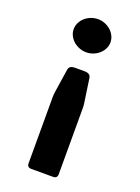

<svg xmlns="http://www.w3.org/2000/svg" viewBox="-136 -580 601 824"><g transform="rotate(20 165.0 -168.0)"><path d="M249 -442.9Q249 -427.7 242.2 -414.1Q235.4 -400.4 223.9 -390.1Q212.4 -379.9 197.3 -373.8Q182.1 -367.7 165 -367.7Q148.4 -367.7 133.1 -373.8Q117.7 -379.9 106.2 -390.1Q94.7 -400.4 87.9 -414.1Q81.1 -427.7 81.1 -442.9Q81.1 -458.5 87.9 -472.4Q94.7 -486.3 106.2 -496.6Q117.7 -506.8 133.1 -512.9Q148.4 -519 165 -519Q182.1 -519 197.3 -512.9Q212.4 -506.8 223.9 -496.6Q235.4 -486.3 242.2 -472.4Q249 -458.5 249 -442.9ZM233.9 164.1Q233.9 183.1 214.8 183.1H115.2Q96.2 183.1 96.2 164.1V-136.7Q96.2 -143.1 96.7 -149.9Q97.2 -156.7 98.1 -162.1L114.3 -269Q115.7 -279.3 122.8 -284.2Q129.9 -289.1 145 -289.1H185.1Q200.2 -289.1 207.5 -284.2Q214.8 -279.3 216.3 -269L231.9 -162.1Q232.9 -156.7 233.4 -149.9Q233.9 -143.1 233.9 -136.7Z"/></g></svg>

Font: New Telegraph
Style: Bold
Weight: 700
Designer: Frank Baranowski
Foundry: Frank Baranowski
Version: Version 3.001